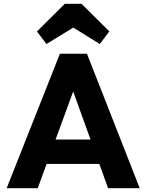

<svg xmlns="http://www.w3.org/2000/svg" viewBox="-20 -988 768 1008"><path d="M15 0 294.5 -706H436.5L713.5 0H547.5L336 -586H393L178 0ZM174 -127.5V-255.5H558.5V-127.5ZM224 -757 174 -823 320 -968H408L554 -823L504 -757L306.5 -879L422.5 -878.5Z"/></svg>

Font: Outfit Thin
Style: Regular
Weight: 100
Designer: Rodrigo Fuenzalida
Foundry: fragTYPE
Version: Version 1.100;gftools[0.9.27]